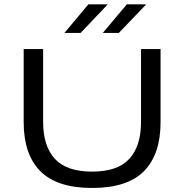

<svg xmlns="http://www.w3.org/2000/svg" viewBox="-20 -870 867 904"><path d="M414 15Q248.5 15 170 -64Q91.5 -143 91.5 -295V-639H183V-296Q183 -182.5 238.2 -122.2Q293.5 -62 414 -62Q534 -62 589 -122.2Q644 -182.5 644 -296V-639H736V-295Q736 -143 657.8 -64Q579.5 15 414 15ZM577 -849.5H666.5V-847.5L539.5 -715H464.5V-715.5ZM396 -849.5H485.5V-847.5L359.5 -715H284V-715.5Z"/></svg>

Font: Anek Latin Expanded
Style: Regular
Weight: 400
Width: 7
Designer: Yesha Goshar
Foundry: Ek Type
Version: Version 1.003